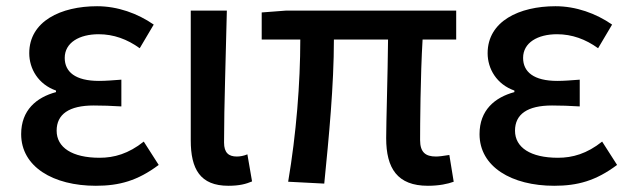

<svg xmlns="http://www.w3.org/2000/svg" viewBox="-20 -584 2025 617"><path d="M288 13C363 13 422 -3 490 -54L442 -129C393 -90 347 -77 300 -77C212 -77 162 -110 162 -164C162 -217 202 -245 281 -245C309 -245 338 -244 370 -242V-328C343 -326 320 -324 298 -324C222 -324 188 -353 188 -398C188 -447 235 -474 297 -474C345 -474 389 -458 429 -429L474 -505C422 -541 358 -564 292 -564C176 -564 74 -516 74 -413C74 -363 103 -313 160 -293V-288C97 -271 48 -230 48 -153C48 -48 151 13 288 13Z M714 13C750 13 771 7 790 -1L775 -88C763 -83 751 -81 741 -81C715 -81 700 -93 700 -126C700 -246 706 -407 709 -550H593V-133C593 -41 623 13 714 13Z M1355 13C1391 13 1419 7 1438 0L1424 -86C1405 -83 1391 -81 1381 -81C1347 -81 1330 -95 1330 -134C1330 -178 1331 -341 1338 -457H1446V-550H900L821 -544V-457H945C945 -317 932 -153 906 0L1022 6C1037 -144 1053 -310 1053 -457H1227C1226 -346 1221 -190 1221 -140C1221 -43 1257 13 1355 13Z M1761 13C1836 13 1895 -3 1963 -54L1915 -129C1866 -90 1820 -77 1773 -77C1685 -77 1635 -110 1635 -164C1635 -217 1675 -245 1754 -245C1782 -245 1811 -244 1843 -242V-328C1816 -326 1793 -324 1771 -324C1695 -324 1661 -353 1661 -398C1661 -447 1708 -474 1770 -474C1818 -474 1862 -458 1902 -429L1947 -505C1895 -541 1831 -564 1765 -564C1649 -564 1547 -516 1547 -413C1547 -363 1576 -313 1633 -293V-288C1570 -271 1521 -230 1521 -153C1521 -48 1624 13 1761 13Z"/></svg>

Font: Noto Sans CJK KR Medium
Style: Regular
Weight: 500
Designer: Ryoko NISHIZUKA (kana & ideographs); Paul D. Hunt (Latin, Greek & Cyrillic); Wenlong ZHANG (bopomofo); Sandoll Communica
Foundry: Adobe Systems Incorporated
Version: Version 1.004;PS 1.004;hotconv 1.0.82;makeotf.lib2.5.63406